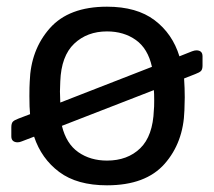

<svg xmlns="http://www.w3.org/2000/svg" viewBox="-20 -550 646 580"><path d="M14.2 -138.2V-165Q14.2 -177.2 18.6 -182.1Q22.9 -187 36.1 -191.9L70.8 -205.1Q68.8 -224.1 68.8 -259.8Q68.8 -288.6 69.8 -303.2Q72.8 -399.4 130.4 -464.6Q188 -529.8 303.2 -529.8Q393.1 -529.8 447 -489Q501 -448.2 522 -379.9L560.1 -395Q567.9 -397.9 573.2 -397.9Q582 -397.9 586.9 -393.6Q591.8 -389.2 591.8 -379.9V-352.1Q591.8 -340.8 587.4 -335.9Q583 -331.1 569.8 -326.2L536.1 -313Q538.1 -283.2 538.1 -255.9L537.1 -216.8Q534.2 -119.6 477.1 -54.9Q419.9 9.8 303.2 9.8Q212.9 9.8 158.9 -30.5Q105 -70.8 83 -137.2L45.9 -123Q39.1 -120.1 33.2 -120.1Q24.4 -120.1 19.3 -124.5Q14.2 -128.9 14.2 -138.2ZM161.1 -273.9 162.1 -240.2 439 -348.1Q426.8 -403.3 390.4 -429.2Q354 -455.1 303.2 -455.1Q243.2 -455.1 204.1 -418Q165 -380.9 162.1 -304.2ZM167 -169.9Q180.2 -115.7 216.6 -90.3Q252.9 -64.9 303.2 -64.9Q365.2 -64.9 403.6 -102.1Q441.9 -139.2 444.8 -217.8Q445.8 -224.6 445.8 -246.1Q445.8 -269 444.8 -277.8Z"/></svg>

Font: Rubik AZ
Style: Regular
Weight: 400
Designer: Hubert and Fischer
Foundry: Hubert & Fischer
Version: Version 2.000